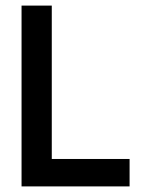

<svg xmlns="http://www.w3.org/2000/svg" viewBox="-20 -666 524 686"><path d="M443 0H57V-646H165V-98H443Z"/></svg>

Font: RailwayN12
Style: Semibold
Weight: 400
Version: 1999; 1.0, initial release  Kernus: V2.0